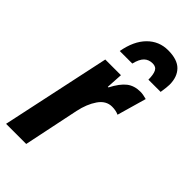

<svg xmlns="http://www.w3.org/2000/svg" viewBox="-256 -850 910 910"><g transform="rotate(45 199.5 -395.0)"><path d="M108 -548H213L208 -465H212Q238 -515 265.5 -536.5Q293 -558 334 -558Q352 -558 376 -551L334 -404Q315 -413 289 -413Q249 -413 222.5 -374.5Q196 -336 184 -279L126 0H-9ZM288 -790Q350 -790 379 -760.5Q408 -731 408 -679Q408 -663 402 -625H320Q320 -659 311.5 -676.5Q303 -694 280 -694Q254 -694 237.5 -678Q221 -662 212 -625H128Q142 -704 184.5 -747Q227 -790 288 -790Z"/></g></svg>

Font: Noto Sans Display Ex Bold Cond
Style: Italic
Weight: 800
Width: 3
Italic angle: -12°
Designer: Monotype Design team
Foundry: Monotype Imaging Inc.
Version: Version 1.000